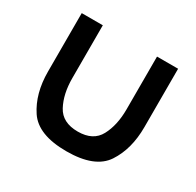

<svg xmlns="http://www.w3.org/2000/svg" viewBox="-125 -681 855 836"><g transform="rotate(30 302.0 -263.0)"><path d="M60 -540H166V-274.5Q166 -195 195.5 -139.8Q225 -84.5 302.5 -84.5Q379.5 -84.5 409 -139.8Q438.5 -195 438.5 -274.5V-540H544.5V-246.5Q544.5 -136 494.8 -60.8Q445 14.5 302.5 14.5Q160 14.5 110 -60.8Q60 -136 60 -246.5Z"/></g></svg>

Font: Manrope KiralyPet SmBd KiralyPet
Style: Regular
Weight: 600
Designer: Mikhail Sharanda
Foundry: Mikhail Sharanda
Version: Version 4.502